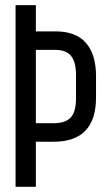

<svg xmlns="http://www.w3.org/2000/svg" viewBox="-20 -720 417 740"><path d="M118.2 -599.1H192.9Q272.9 -599.1 311.5 -554.4Q350.1 -509.8 350.1 -426.8V-344.2Q350.1 -173.8 187 -173.8H118.2V0H40V-700.2H118.2ZM118.2 -245.1H187Q231.4 -245.1 252.2 -266.8Q272.9 -288.6 272.9 -338.9V-432.1Q272.9 -480.5 253.9 -504.2Q234.9 -527.8 192.9 -527.8H118.2Z"/></svg>

Font: Bebas Neue Regular
Style: Regular
Weight: 400
Designer: Ryoichi Tsunekawa
Foundry: Ryoichi Tsunekawa
Version: Version 001.003